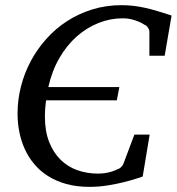

<svg xmlns="http://www.w3.org/2000/svg" viewBox="-20 -707 684 743"><path d="M617.2 -491.2H558.1V-584Q558.1 -591.8 552.5 -600.1Q546.9 -608.4 540 -610.8Q538.1 -611.8 531.2 -616Q524.4 -620.1 513.4 -624.5Q502.4 -628.9 487.8 -632.6Q473.1 -636.2 455.1 -636.2Q407.2 -636.2 361.6 -618.2Q315.9 -600.1 277.3 -566.2Q238.8 -532.2 210 -482.7Q181.2 -433.1 167 -370.1H441.9L432.1 -318.8H158.2Q156.2 -303.7 155 -288.1Q153.8 -272.5 153.8 -255.9Q153.8 -199.2 170.2 -157.7Q186.5 -116.2 214.4 -88.9Q242.2 -61.5 279.5 -48.3Q316.9 -35.2 358.9 -35.2Q375 -35.2 388.2 -37.4Q401.4 -39.6 410.9 -42.5Q420.4 -45.4 426.3 -48.1Q432.1 -50.8 434.1 -51.8Q439.9 -52.7 447 -58.8Q454.1 -64.9 457 -71.8L500 -186H559.1L532.2 -23.9Q526.4 -22 507.1 -15.6Q487.8 -9.3 459.7 -2.2Q431.6 4.9 397 10.5Q362.3 16.1 326.2 16.1Q276.4 16.1 236.3 4.9Q196.3 -6.3 165.5 -25.9Q134.8 -45.4 112.3 -72.3Q89.8 -99.1 75.7 -130.6Q61.5 -162.1 54.7 -196.8Q47.9 -231.4 47.9 -267.1Q47.9 -320.3 61 -372.1Q74.2 -423.8 99.1 -470.5Q124 -517.1 159.7 -556.9Q195.3 -596.7 240 -625.5Q284.7 -654.3 337.6 -670.7Q390.6 -687 450.2 -687Q474.6 -687 497.1 -684.3Q519.5 -681.6 542.5 -676.5Q565.4 -671.4 590.3 -663.8Q615.2 -656.2 644 -647Z"/></svg>

Font: Charis SIL
Style: Italic
Weight: 400
Italic angle: -11°
Foundry: SIL International
Version: Version 4.112